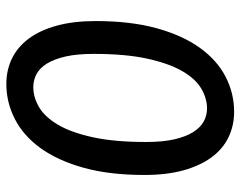

<svg xmlns="http://www.w3.org/2000/svg" viewBox="-98 -670 776 620"><g transform="rotate(90 290.0 -360.0)"><path d="M545 -438.5Q545 -325 521.5 -241.2Q498 -157.5 457.8 -102.2Q417.5 -47 364 -19.8Q310.5 7.5 251 7.5Q206.5 7.5 169.2 -10.5Q132 -28.5 105 -64.5Q78 -100.5 63 -154.8Q48 -209 48 -281Q48 -394 71.2 -478Q94.5 -562 134.5 -617.5Q174.5 -673 227.8 -700.5Q281 -728 341 -728Q385.5 -728 423 -710Q460.5 -692 487.5 -655.8Q514.5 -619.5 529.8 -565.2Q545 -511 545 -438.5ZM438.5 -444Q438.5 -498 429.8 -535.5Q421 -573 406.2 -596.2Q391.5 -619.5 372 -630Q352.5 -640.5 330.5 -640.5Q297.5 -640.5 265.8 -621.8Q234 -603 209.2 -559.8Q184.5 -516.5 169.2 -446.5Q154 -376.5 154 -274.5Q154 -220.5 162.5 -183.5Q171 -146.5 185.5 -123.2Q200 -100 219.5 -89.8Q239 -79.5 261 -79.5Q294 -79.5 325.8 -98Q357.5 -116.5 382.8 -159.2Q408 -202 423.2 -271.8Q438.5 -341.5 438.5 -444Z"/></g></svg>

Font: Lato SemiBold
Style: Italic
Weight: 600
Italic angle: -7°
Designer: Lukasz Dziedzic with Adam Twardoch and Botio Nikoltchev
Foundry: tyPoland Lukasz Dziedzic
Version: Version 2.015; 2015-08-06; http://www.latofonts.com/